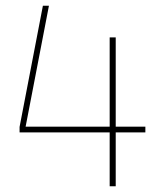

<svg xmlns="http://www.w3.org/2000/svg" viewBox="-20 -647 560 667"><path d="M485 -207V-187H382V0H361V-187H48V-206L129 -627H150L69 -207H361V-517H382V-207Z"/></svg>

Font: Blinker Thin
Style: Regular
Weight: 100
Designer: Juergen Huber
Foundry: supertype
Version: Version 1.017;hotconv 1.0.117;makeotfexe 2.5.65602